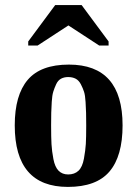

<svg xmlns="http://www.w3.org/2000/svg" viewBox="-20 -725 540 755"><path d="M251 -471Q462 -471 462 -232Q462 -111 410.5 -50.5Q359 10 247 10Q38 10 38 -232Q38 -351 89 -411Q140 -471 251 -471ZM319 -232Q319 -264 318.5 -280.5Q318 -297 316.5 -323.5Q315 -350 310.5 -364Q306 -378 298 -393.5Q290 -409 277.5 -415.5Q265 -422 248 -422Q232 -422 220 -415.5Q208 -409 201 -394Q194 -379 189.5 -364.5Q185 -350 183.5 -324.5Q182 -299 181.5 -281.5Q181 -264 181 -232Q181 -185 182.5 -158Q184 -131 190 -99.5Q196 -68 210.5 -53.5Q225 -39 248 -39Q273 -39 288.5 -53.5Q304 -68 310 -101Q316 -134 317.5 -159Q319 -184 319 -232ZM91 -546V-562L197 -705H301L407 -562V-546H370L249 -625L128 -546Z"/></svg>

Font: Libra Serif Modern
Style: Bold
Weight: 700
Designer: Stefan Peev, Context Ltd
Foundry: Ascender Corporation
Version: Version 1.000